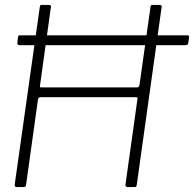

<svg xmlns="http://www.w3.org/2000/svg" viewBox="-20 -762 790 782"><path d="M747 -588Q746 -582 743.5 -580Q741 -578 734 -578H60Q54 -578 52 -581Q50 -584 51 -589L53 -610Q54 -615 55.5 -616.5Q57 -618 61 -618H744Q748 -618 749.5 -615.5Q751 -613 750 -609ZM143 -366Q140 -366 138 -363.5Q136 -361 135 -359L86 -8Q85 -4 83 -2Q81 0 76 0H49Q44 0 41.5 -3Q39 -6 40 -11L142 -733Q143 -739 144.5 -740.5Q146 -742 151 -742H179Q184 -742 186.5 -739.5Q189 -737 187 -731L143 -414Q142 -408 143.5 -407Q145 -406 150 -406H538Q543 -406 545 -408.5Q547 -411 548 -415L593 -734Q594 -739 595.5 -740.5Q597 -742 601 -742H630Q635 -742 637.5 -739.5Q640 -737 638 -731L537 -9Q536 -4 534.5 -2Q533 0 528 0H501Q496 0 493 -2.5Q490 -5 491 -10L540 -360Q541 -366 535 -366Z"/></svg>

Font: Libre Franklin Thin
Style: Italic
Weight: 100
Italic angle: -8°
Designer: Pablo Impallari, Rodrigo Fuenzalida, Nhung Nguyen
Foundry: Impallari Type
Version: Version 3.000